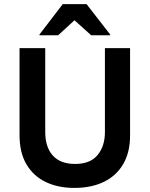

<svg xmlns="http://www.w3.org/2000/svg" viewBox="-20 -911 733 941"><path d="M344.2 10Q265 10 204.6 -18.8Q144.2 -47.5 110 -105Q75.8 -162.5 75.8 -248.3V-675H201.7V-264.2Q201.7 -190 238.8 -148.8Q275.8 -107.5 348.3 -107.5Q422.5 -107.5 458.3 -151.2Q494.2 -195 494.2 -263.3V-675H617.5V-246.7Q617.5 -165 584.2 -107.5Q550.8 -50 489.6 -20Q428.3 10 344.2 10ZM173.3 -738.3V-741.7L287.5 -890.8H404.2L520 -741.7V-738.3H426.7L345 -811.7L265 -738.3Z"/></svg>

Font: Funnel Sans SemiBold
Style: Regular
Weight: 600
Designer: NORD ID, Kristian Moeller
Foundry: Dicotype
Version: Version 1.000